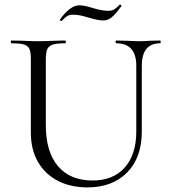

<svg xmlns="http://www.w3.org/2000/svg" viewBox="-20 -801 738 834"><path d="M485 -613Q482 -613 482 -619Q482 -625 485 -625L528 -624Q564 -622 585 -622Q602 -622 634 -624L676 -625Q678 -625 678 -619Q678 -613 676 -613Q596 -613 596 -515V-231Q596 -116 532 -51.5Q468 13 360 13Q286 13 230.5 -16Q175 -45 144.5 -98.5Q114 -152 114 -224V-544Q114 -574 108 -588Q102 -602 84.5 -607.5Q67 -613 29 -613Q27 -613 27 -619Q27 -625 29 -625L78 -624Q120 -622 146 -622Q173 -622 217 -624L263 -625Q266 -625 266 -619Q266 -613 263 -613Q226 -613 208.5 -607Q191 -601 185 -586.5Q179 -572 179 -542V-259Q179 -141 232 -79Q285 -17 382 -17Q472 -17 522 -73.5Q572 -130 572 -230V-515Q572 -613 485 -613ZM500 -781H501Q504 -781 506.5 -778.5Q509 -776 507 -774Q481 -738 464 -725Q447 -712 428 -712Q407 -712 367 -724Q363 -725 341.5 -731Q320 -737 297 -737Q281 -737 272.5 -731.5Q264 -726 257.5 -719.5Q251 -713 248 -710H246Q243 -710 241 -712.5Q239 -715 241 -717Q285 -778 325 -778Q339 -778 356.5 -773.5Q374 -769 377 -768Q421 -754 450 -754Q467 -754 477.5 -761Q488 -768 500 -781Z"/></svg>

Font: Cormorant Unicase
Style: Regular
Weight: 400
Designer: Christian Thalmann (Catharsis Fonts)
Foundry: Catharsis Fonts
Version: Version 4.000